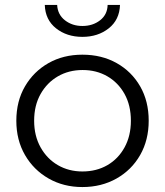

<svg xmlns="http://www.w3.org/2000/svg" viewBox="-20 -751 667 776"><path d="M313 5Q237 5 176.5 -29.5Q116 -64 81 -124.5Q46 -185 46 -263Q46 -342 81 -402Q116 -462 176 -496Q236 -530 313 -530Q391 -530 451.5 -496Q512 -462 546.5 -402Q581 -342 581 -263Q581 -185 546.5 -124.5Q512 -64 451 -29.5Q390 5 313 5ZM313 -58Q370 -58 414 -83.5Q458 -109 483.5 -155.5Q509 -202 509 -263Q509 -325 483.5 -371Q458 -417 414 -442.5Q370 -468 314 -468Q258 -468 214 -442.5Q170 -417 144 -371Q118 -325 118 -263Q118 -202 144 -155.5Q170 -109 214 -83.5Q258 -58 313 -58ZM313 -602Q250 -602 206.5 -636.5Q163 -671 161 -731H211Q213 -692 242.5 -669Q272 -646 313 -646Q355 -646 384.5 -669Q414 -692 415 -731H465Q463 -671 419.5 -636.5Q376 -602 313 -602Z"/></svg>

Font: MOST Montserrat
Style: Regular
Weight: 400
Designer: Julieta Ulanovsky
Foundry: Julieta Ulanovsky
Version: Version 8.000;March 11, 2024;FontCreator 15.0.0.2926 64-bit